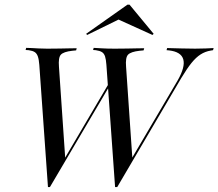

<svg xmlns="http://www.w3.org/2000/svg" viewBox="-20 -772 913 803"><path d="M461.3 10.5 425 -500.8Q423.4 -523.4 419.4 -535.9Q415.3 -548.4 406.5 -554Q397.6 -559.7 380.6 -562.1L369.4 -562.9L371.8 -571.8Q385.5 -571 407.3 -569.8Q429 -568.5 456.5 -568.5H461.3H464.5Q490.3 -568.5 512.5 -569Q534.7 -569.4 552.8 -569.8Q571 -570.2 583.1 -570.2L580.6 -561.3L563.7 -559.7Q527.4 -555.6 515.7 -543.5Q504 -531.5 507.3 -492.7L533.9 -104.8L527.4 -103.2L723.4 -436.3Q755.6 -492.7 746.4 -524.2Q737.1 -555.6 686.3 -561.3L676.6 -562.1L679 -571Q707.3 -570.2 739.5 -569.4Q771.8 -568.5 796 -568.5Q821.8 -568.5 840.7 -569.4Q859.7 -570.2 873.4 -571L871 -562.1L861.3 -560.5Q837.9 -556.5 819 -544.4Q800 -532.3 781 -508.9Q762.1 -485.5 737.9 -445.2L470.2 10.5ZM180.6 10.5 144.4 -500.8Q142.7 -523.4 138.3 -535.9Q133.9 -548.4 125.4 -554Q116.9 -559.7 100 -562.1L87.1 -562.9L89.5 -571.8Q100 -571.8 112.9 -571Q125.8 -570.2 141.9 -569.4Q158.1 -568.5 175 -568.5H179.8H183.9Q209.7 -568.5 231.5 -569Q253.2 -569.4 271 -569.8Q288.7 -570.2 300.8 -570.2L298.4 -561.3L282.3 -559.7Q246 -555.6 234.7 -543.5Q223.4 -531.5 226.6 -492.7L253.2 -104L246 -101.6L450 -448.4L451.6 -435.5L188.7 10.5ZM344.4 -625.8 340.3 -630.6 512.9 -752.4H521.8L622.6 -630.6L617.7 -625.8L462.9 -696L499.2 -701.6Z"/></svg>

Font: Playfair 144pt SemiCondensed
Style: Italic
Weight: 400
Width: 4
Italic angle: -15.6°
Designer: Claus Eggers Sørensen
Foundry: Claus Eggers Sørensen
Version: Version 2.203